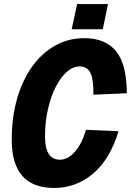

<svg xmlns="http://www.w3.org/2000/svg" viewBox="-20 -915 648 951"><path d="M248 16Q38 16 38 -223Q38 -332 64 -424Q90 -516 138 -583.5Q186 -651 252 -688.5Q318 -726 398 -726Q502 -726 555 -661Q608 -596 608 -453L443 -446Q443 -525 427 -555.5Q411 -586 374 -586Q342 -586 311.5 -559.5Q281 -533 256.5 -485.5Q232 -438 217.5 -374.5Q203 -311 203 -238Q203 -124 277 -124Q315 -124 349.5 -161.5Q384 -199 406 -272L567 -265Q525 -126 441 -55Q357 16 248 16ZM335 -770 362 -895H515L489 -770Z"/></svg>

Font: Geist Mono ExtraBold
Style: Italic
Weight: 800
Italic angle: -12°
Monospace: yes
Designer: Basement.studio, Andrés Briganti, Mateo Zaragoza
Foundry: Basement.studio, Vercel, Andrés Briganti, Guido Ferreyra, Mateo Zaragoza
Version: Version 1.500; ttfautohint (v1.8.4.7-5d5b)